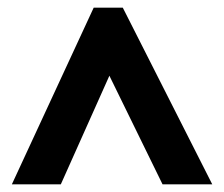

<svg xmlns="http://www.w3.org/2000/svg" viewBox="-20 -736 585 502"><path d="M11 -254H139L266 -538L405 -254H535L301 -716H225Z"/></svg>

Font: Noto Sans Gujarati UI SemiCondensed ExtraBold
Style: Regular
Weight: 800
Width: 4
Designer: Jelle Bosma - Monotype Design Team, Universal Thirst
Foundry: Monotype Imaging Inc.
Version: Version 2.106